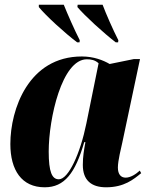

<svg xmlns="http://www.w3.org/2000/svg" viewBox="-20 -786 639 816"><path d="M308 -606H318L319 -615C296 -660 267 -726 251 -766H145V-756C175 -719 256 -645 308 -606ZM472 -606H482L483 -615C460 -660 431 -726 416 -766H310L309 -756C340 -719 421 -645 472 -606ZM170 10C254 10 300 -50 338 -182H343C337 -148 332 -122 332 -85C332 -20 368 10 431 10C508 10 548 -24 580 -50L574 -61C558 -46 535 -31 514 -31C494 -31 481 -45 481 -74C481 -103 495 -158 500 -181L575 -535H549L446 -514C419 -530 378 -546 328 -546C101 -546 24 -321 24 -174C24 -63 72 10 170 10ZM230 -24C201 -24 187 -55 187 -142C187 -282 243 -534 349 -534C367 -534 384 -531 399 -517L347 -261C321 -133 271 -24 230 -24Z"/></svg>

Font: Noto Serif Display Condensed Black
Style: Italic
Weight: 900
Width: 3
Italic angle: -12°
Designer: Monotype Design Team
Foundry: Monotype Imaging Inc.
Version: Version 2.009